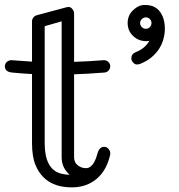

<svg xmlns="http://www.w3.org/2000/svg" viewBox="-23 -748 737 791"><path d="M264.2 -27.8Q231 -56.6 231 -100.1V-660.2L161.1 -640.1V-158.2Q161.1 -51.8 226.6 -33.2Q245.1 -28.3 264.2 -27.8ZM282.2 -493.2Q342.8 -495.1 403.8 -500H405.8Q416.5 -500 423.8 -492.4Q431.2 -484.9 431.2 -475.1Q431.2 -465.3 424.6 -457.8Q418 -450.2 408.2 -449.2Q333.5 -443.4 282.2 -441.9V-100.1Q282.2 -70.8 312 -58.6Q320.3 -55.2 331.3 -55.2Q342.3 -55.2 350.8 -62.3Q359.4 -69.3 365.2 -80.1Q373 -94.2 377.9 -113.3Q385.3 -143.1 405.8 -143.1Q417 -143.1 424.1 -134.5Q431.2 -126 431.2 -117.2V-111.8Q417 -46.9 375.5 -11.5Q334 23.9 272.9 23.9Q162.6 23.9 124 -66.4Q108.9 -101.6 108.9 -158.2V-442.9Q86.9 -444.3 64.7 -445.8Q42.5 -447.3 26.4 -449.2Q-2.9 -452.1 -2.9 -475.1Q-2.9 -486.3 5.6 -493.2Q14.2 -500 22.9 -500H24.9L108.9 -494.1V-660.2Q108.9 -668.5 114.3 -675.5Q119.6 -682.6 127.9 -685.1L250 -717.8Q252 -719.2 260 -719.2Q268.1 -719.2 275.1 -710.9Q282.2 -702.6 282.2 -692.9ZM578.1 -676.3Q568.4 -676.3 561.3 -669.4Q554.2 -662.6 554.2 -653.1Q554.2 -643.6 561.3 -636.5Q568.4 -629.4 578.1 -629.4Q587.9 -629.4 594.5 -636.5Q601.1 -643.6 601.1 -653.1Q601.1 -662.6 594.5 -669.4Q587.9 -676.3 578.1 -676.3ZM632.8 -547.4Q605 -504.4 553.2 -484.4Q548.3 -482.4 540.5 -482.4Q532.7 -482.4 525.4 -490.5Q518.1 -498.5 518.1 -507.3Q518.1 -525.4 535.2 -532.7Q573.2 -546.9 592.3 -579.6Q588.4 -578.6 585 -578.6H578.1Q547.4 -578.6 524.9 -600.1Q502.9 -621.6 502.9 -653.3Q502.9 -684.6 524.9 -705.6Q547.4 -727.5 572.5 -727.5Q597.7 -727.5 612.5 -719.7Q627.4 -711.9 637 -698.5Q646.5 -685.1 651.4 -667.5Q656.2 -649.9 656.2 -629.6Q656.2 -609.4 650.6 -588.1Q645 -566.9 632.8 -547.4Z"/></svg>

Font: Ribeye Marrow
Style: Regular
Weight: 400
Designer: Astigmatic (AOETI)
Foundry: Astigmatic (AOETI)
Version: Version 1.000